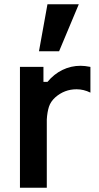

<svg xmlns="http://www.w3.org/2000/svg" viewBox="-20 -874 462 894"><path d="M355.2 -567.7Q375 -567.7 401 -562.5V-442.7Q369.8 -458.3 336.5 -458.3Q280.2 -458.3 237.5 -420.8Q215.6 -401 207.8 -376.6Q200 -352.1 197.9 -317.7V0H72.9V-562.5H182.3V-492.7H201Q231.3 -529.2 270.8 -548.4Q310.4 -567.7 355.2 -567.7ZM201 -854.2H346.9L255.2 -635.4H161.5Z"/></svg>

Font: Vladivostok Bold
Style: Regular
Weight: 700
Width: 4
Designer: Michael Sharanda
Foundry: Michael Sharanda
Version: Version 1.005